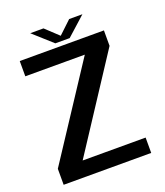

<svg xmlns="http://www.w3.org/2000/svg" viewBox="-144 -889 850 987"><g transform="rotate(-20 281.0 -395.5)"><path d="M33 0H512V-84H167.5L499 -590.5V-675H38.5V-591.5H364L33 -87.5ZM241.5 -698H320L423.5 -791H351L281 -725L210.5 -791H138Z"/></g></svg>

Font: Anybody UltraCondensed Thin Medium
Style: Regular
Weight: 500
Version: Version 1.111